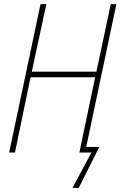

<svg xmlns="http://www.w3.org/2000/svg" viewBox="-20 -734 580 924"><path d="M359 170 458 -27H395L540 -714H513L444 -389H133L203 -714H175L24 0H52L127 -362H438L362 0H420L329 170Z"/></svg>

Font: Noto Sans Display SemiCondensed Thin
Style: Italic
Weight: 250
Width: 4
Designer: Monotype Design team
Foundry: Monotype Imaging Inc.
Version: 1.000